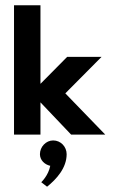

<svg xmlns="http://www.w3.org/2000/svg" viewBox="-20 -509 451 726"><path d="M181 22C154 22 131 46 131 74C131 96 148 113 170 118C163 155 136 180 136 180L158 197C194 168 232 126 232 74C232 46 210 22 181 22ZM364 -294H234L133 -192V-489H33V0H133V-122L249 0H378L227 -156Z"/></svg>

Font: Hussar Tani
Style: Bold
Weight: 700
Foundry: Cannot Into Space Fonts
Version: Version 0.92